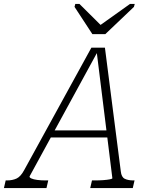

<svg xmlns="http://www.w3.org/2000/svg" viewBox="-70 -959 787 979"><path d="M401 -785H467L613 -924L617 -939H593L419 -815H460L335 -939H314L310 -924ZM189 -294H488L490 -258H171ZM422 -703 433 -705 81 -60Q79 -54 90 -49Q101 -44 120.5 -41.5Q140 -39 163 -39H176L167 0H-50L-41 -39H-35Q-6 -39 15 -49Q36 -59 54 -93L396 -716H465L546 -85Q549 -56 566 -47.5Q583 -39 611 -39H616L607 0H390L399 -39H413Q436 -39 456.5 -40.5Q477 -42 489.5 -44.5Q502 -47 503 -50Z"/></svg>

Font: Roboto Serif 20pt Thin
Style: Italic
Weight: 250
Italic angle: -10°
Version: Version 1.007